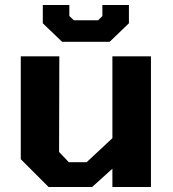

<svg xmlns="http://www.w3.org/2000/svg" viewBox="-20 -747 693 767"><path d="M228 -580 151 -654V-727H257V-683L275 -666H372L389 -683V-727H495V-654L418 -580ZM174 0 63 -111V-522H217L216 -140L255 -99H326L429 -195V-522H583V0H429V-73L348 0Z"/></svg>

Font: Tomorrow SemiBold
Style: Regular
Weight: 600
Designer: Tony de Marco, Monica Rizzolli
Foundry: Just in Type
Version: Version 2.002